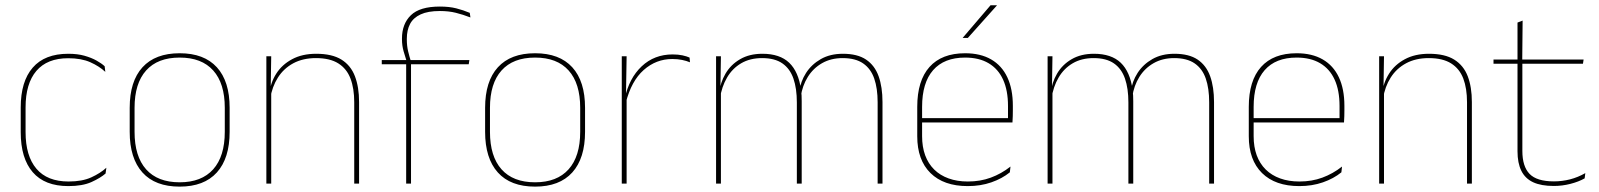

<svg xmlns="http://www.w3.org/2000/svg" viewBox="-20 -700 6098 732"><path d="M240.5 9.5Q150.5 9.5 104.8 -43.5Q59 -96.5 59 -196V-290.5Q59 -389.5 104.8 -442.2Q150.5 -495 240.5 -495Q275.5 -495 302 -487.5Q328.5 -480 347.8 -469.2Q367 -458.5 379 -447.5L381.5 -426Q358.5 -447.5 324.2 -462.8Q290 -478 240 -478Q160 -478 118.8 -429.8Q77.5 -381.5 77.5 -290.5V-196.5Q77.5 -105.5 118.8 -56.8Q160 -8 241.5 -8Q293.5 -8 328 -23.8Q362.5 -39.5 385.5 -60.5L382.5 -38.5Q363 -21.5 328.8 -6Q294.5 9.5 240.5 9.5Z M665 11.5Q571.5 11.5 523 -42.5Q474.5 -96.5 474.5 -197.5V-289Q474.5 -390 523.2 -443.5Q572 -497 665 -497Q758 -497 806.8 -443.5Q855.5 -390 855.5 -289V-197.5Q855.5 -96.5 806.8 -42.5Q758 11.5 665 11.5ZM665 -5Q748.5 -5 792.8 -54.5Q837 -104 837 -197.5V-289Q837 -382 793 -431.2Q749 -480.5 665 -480.5Q581 -480.5 537 -431.2Q493 -382 493 -289V-197.5Q493 -104 537 -54.5Q581 -5 665 -5Z M1330.5 0V-310Q1330.5 -363 1316.2 -400.5Q1302 -438 1270 -458.2Q1238 -478.5 1184.5 -478.5Q1135 -478.5 1098.2 -458.8Q1061.5 -439 1039.5 -404.2Q1017.5 -369.5 1010.5 -325L1001.5 -344H1007Q1011.5 -385 1033.2 -419.2Q1055 -453.5 1093.5 -474.2Q1132 -495 1185.5 -495Q1246 -495 1281.8 -472.8Q1317.5 -450.5 1333.2 -409.2Q1349 -368 1349 -311V0ZM995.5 0V-485.5H1014L1012 -358.5H1014V0Z M1657 -675Q1693 -675 1719.5 -668.2Q1746 -661.5 1771 -651L1773.5 -633.5Q1745 -644.5 1718 -651.2Q1691 -658 1657 -658Q1611.5 -658 1583.8 -645.2Q1556 -632.5 1543.5 -609Q1531 -585.5 1531 -552V-549Q1531 -525 1536 -504.2Q1541 -483.5 1546.5 -466.5L1530 -464V-467.5Q1525 -482.5 1518.8 -504.2Q1512.5 -526 1512.5 -550.5V-553Q1512.5 -609 1546.5 -642Q1580.5 -675 1657 -675ZM1528.5 0V-460H1547V0ZM1435.5 -455V-471H1535.5H1541.5H1769.5L1767 -455Z M2020 11.5Q1926.5 11.5 1878 -42.5Q1829.5 -96.5 1829.5 -197.5V-289Q1829.5 -390 1878.2 -443.5Q1927 -497 2020 -497Q2113 -497 2161.8 -443.5Q2210.5 -390 2210.5 -289V-197.5Q2210.5 -96.5 2161.8 -42.5Q2113 11.5 2020 11.5ZM2020 -5Q2103.5 -5 2147.8 -54.5Q2192 -104 2192 -197.5V-289Q2192 -382 2148 -431.2Q2104 -480.5 2020 -480.5Q1936 -480.5 1892 -431.2Q1848 -382 1848 -289V-197.5Q1848 -104 1892 -54.5Q1936 -5 2020 -5Z M2366 -308.5 2356.5 -320.5 2362 -325Q2378.5 -402 2426.5 -447.2Q2474.5 -492.5 2544.5 -492.5Q2565.5 -492.5 2581.8 -489Q2598 -485.5 2609 -480.5L2610.5 -462.5Q2597.5 -468 2580.5 -471.5Q2563.5 -475 2543 -475Q2481.5 -475 2434.2 -433.2Q2387 -391.5 2366 -308.5ZM2350.5 0V-485.5H2369L2366.5 -335L2369 -332.5V0Z M3326 0V-310Q3326 -363 3313 -400.5Q3300 -438 3270.8 -458.2Q3241.5 -478.5 3192.5 -478.5Q3148 -478.5 3114.2 -459.2Q3080.5 -440 3059.8 -406.8Q3039 -373.5 3033 -331.5L3022.5 -351.5H3027.5Q3032 -389 3053 -421.8Q3074 -454.5 3109.5 -474.8Q3145 -495 3193.5 -495Q3249 -495 3282 -472.8Q3315 -450.5 3329.8 -409.2Q3344.5 -368 3344.5 -311V0ZM2710 0V-485.5H2728.5L2726.5 -357.5H2728.5V0ZM3018 0V-309.5Q3018 -362.5 3005 -400.2Q2992 -438 2963 -458.2Q2934 -478.5 2885.5 -478.5Q2839.5 -478.5 2805.8 -458.8Q2772 -439 2751.8 -404.2Q2731.5 -369.5 2725 -325L2714.5 -344H2721.5Q2726 -385 2746 -419.2Q2766 -453.5 2801.5 -474.2Q2837 -495 2886.5 -495Q2953 -495 2988.8 -460.8Q3024.5 -426.5 3034 -358Q3035.5 -346.5 3036 -336Q3036.5 -325.5 3036.5 -314V0Z M3669.5 9.5Q3578 9.5 3527.5 -40.2Q3477 -90 3477 -180.5V-292.5Q3477 -392.5 3523.8 -444.8Q3570.5 -497 3659.5 -497Q3718 -497 3758.8 -473.5Q3799.5 -450 3820.5 -405.2Q3841.5 -360.5 3841.5 -296.5V-279.5Q3841.5 -268.5 3841.2 -257.5Q3841 -246.5 3840 -233H3823Q3823 -250.5 3823 -266.5Q3823 -282.5 3823 -296Q3823 -355.5 3804.2 -396.5Q3785.5 -437.5 3749 -459Q3712.5 -480.5 3659.5 -480.5Q3579.5 -480.5 3537.5 -432.5Q3495.5 -384.5 3495.5 -292.5V-243.5V-239.5V-181Q3495.5 -140 3507.2 -108Q3519 -76 3541.5 -53.8Q3564 -31.5 3596.5 -19.8Q3629 -8 3670 -8Q3717.5 -8 3757.5 -22.8Q3797.5 -37.5 3832.5 -65L3830 -43Q3800.5 -19 3759.5 -4.8Q3718.5 9.5 3669.5 9.5ZM3485.5 -233V-249.5H3833.5V-233ZM3756.5 -680H3780.5V-679L3670 -555.5H3650.5V-556Z M4590 0V-310Q4590 -363 4577 -400.5Q4564 -438 4534.8 -458.2Q4505.5 -478.5 4456.5 -478.5Q4412 -478.5 4378.2 -459.2Q4344.5 -440 4323.8 -406.8Q4303 -373.5 4297 -331.5L4286.5 -351.5H4291.5Q4296 -389 4317 -421.8Q4338 -454.5 4373.5 -474.8Q4409 -495 4457.5 -495Q4513 -495 4546 -472.8Q4579 -450.5 4593.8 -409.2Q4608.5 -368 4608.5 -311V0ZM3974 0V-485.5H3992.5L3990.5 -357.5H3992.5V0ZM4282 0V-309.5Q4282 -362.5 4269 -400.2Q4256 -438 4227 -458.2Q4198 -478.5 4149.5 -478.5Q4103.5 -478.5 4069.8 -458.8Q4036 -439 4015.8 -404.2Q3995.5 -369.5 3989 -325L3978.5 -344H3985.5Q3990 -385 4010 -419.2Q4030 -453.5 4065.5 -474.2Q4101 -495 4150.5 -495Q4217 -495 4252.8 -460.8Q4288.5 -426.5 4298 -358Q4299.5 -346.5 4300 -336Q4300.5 -325.5 4300.5 -314V0Z M4933.5 9.5Q4842 9.5 4791.5 -40.2Q4741 -90 4741 -180.5V-292.5Q4741 -392.5 4787.8 -444.8Q4834.5 -497 4923.5 -497Q4982 -497 5022.8 -473.5Q5063.5 -450 5084.5 -405.2Q5105.5 -360.5 5105.5 -296.5V-279.5Q5105.5 -268.5 5105.2 -257.5Q5105 -246.5 5104 -233H5087Q5087 -250.5 5087 -266.5Q5087 -282.5 5087 -296Q5087 -355.5 5068.2 -396.5Q5049.5 -437.5 5013 -459Q4976.5 -480.5 4923.5 -480.5Q4843.5 -480.5 4801.5 -432.5Q4759.5 -384.5 4759.5 -292.5V-243.5V-239.5V-181Q4759.5 -140 4771.2 -108Q4783 -76 4805.5 -53.8Q4828 -31.5 4860.5 -19.8Q4893 -8 4934 -8Q4981.5 -8 5021.5 -22.8Q5061.5 -37.5 5096.5 -65L5094 -43Q5064.5 -19 5023.5 -4.8Q4982.5 9.5 4933.5 9.5ZM4749.5 -233V-249.5H5097.5V-233Z M5573 0V-310Q5573 -363 5558.8 -400.5Q5544.5 -438 5512.5 -458.2Q5480.5 -478.5 5427 -478.5Q5377.5 -478.5 5340.8 -458.8Q5304 -439 5282 -404.2Q5260 -369.5 5253 -325L5244 -344H5249.5Q5254 -385 5275.8 -419.2Q5297.5 -453.5 5336 -474.2Q5374.5 -495 5428 -495Q5488.5 -495 5524.2 -472.8Q5560 -450.5 5575.8 -409.2Q5591.5 -368 5591.5 -311V0ZM5238 0V-485.5H5256.5L5254.5 -358.5H5256.5V0Z M5904 9Q5855.5 9 5825 -5.2Q5794.5 -19.5 5780 -49Q5765.5 -78.5 5765.5 -123V-462.5H5784V-124.5Q5784 -65.5 5811.5 -37Q5839 -8.5 5904.5 -8.5Q5935.5 -8.5 5965.8 -16.2Q5996 -24 6024 -40L6021.5 -20Q5998.5 -7 5967.2 1Q5936 9 5904 9ZM5674 -457V-473H6017.5L6015 -457ZM5765.5 -468V-614L5785 -621.5L5783.5 -468Z"/></svg>

Font: Anek Telugu Medium Thin
Style: Regular
Weight: 250
Version: Version 1.003